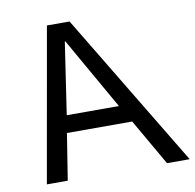

<svg xmlns="http://www.w3.org/2000/svg" viewBox="-80 -795 888 876"><g transform="rotate(-10 364.5 -357.0)"><path d="M298.3 -713.9 729 0H624L500.5 -214.8H198.2L164.1 0H67.4L193.4 -713.9ZM453.1 -294.9 263.7 -627.9H261.2L211.4 -294.9Z"/></g></svg>

Font: XB Khoramshahr
Style: Oblique
Weight: 400
Italic angle: 12°
Designer: Behnam
Foundry: Irmug
Version: Version 8.005 2009